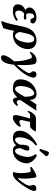

<svg xmlns="http://www.w3.org/2000/svg" viewBox="1346 -2070 962 3694"><g transform="rotate(90 1827.0 -223.0)"><path d="M184 -98C184 -134 197 -166 213 -184C227 -198 243 -206 262 -206C276 -206 298 -200 306 -200C341 -200 358 -212 358 -231C358 -243 344 -250 318 -250C301 -250 285 -245 271 -245C250 -245 235 -267 235 -303C235 -356 252 -400 302 -400C318 -400 328 -381 334 -361C339 -343 352 -326 386 -326C405 -326 432 -340 432 -378C432 -401 394 -442 322 -442C273 -442 236 -434 206 -418C150 -388 124 -357 124 -308C124 -275 142 -246 176 -229C105 -203 64 -155 64 -84C64 -47 78 -17 112 -2C134 7 171 10 203 10C282 10 342 -24 380 -55C378 -69 372 -81 362 -87C310 -53 273 -35 241 -35C206 -35 184 -59 184 -98Z M521 194C533 167 544 124 554 77C560 48 566 17 572 -11C589 0 616 10 645 10C775 10 886 -68 919 -222C947 -353 879 -444 760 -444C712 -444 651 -432 601 -391C567 -363 520 -319 492 -186L454 -7C427 118 406 177 389 208L399 238ZM789 -200C767 -97 725 -32 667 -32C634 -32 602 -82 595 -119L619 -232C649 -374 693 -402 729 -402C790 -402 816 -329 789 -200Z M1472 -366C1481 -409 1456 -444 1416 -444C1384 -444 1360 -431 1353 -399C1348 -376 1360 -345 1374 -337C1380 -334 1389 -317 1385 -296C1374 -245 1289 -132 1228 -65C1235 -171 1234 -295 1220 -372C1212 -417 1202 -444 1131 -444C1060 -444 1002 -381 976 -330C983 -320 992 -315 1004 -315C1028 -354 1071 -355 1079 -355C1094 -355 1105 -336 1110 -321C1138 -233 1161 -156 1159 -12L1150 -1C1086 72 1054 130 1045 174C1038 205 1044 238 1095 238C1165 238 1201 131 1208 96C1214 69 1224 14 1225 -10C1357 -132 1451 -265 1472 -366Z M1782 -444C1697 -444 1551 -374 1514 -202C1499 -131 1506 -70 1544 -32C1572 -4 1620 10 1678 10C1736 10 1782 0 1854 -75C1859 -28 1872 8 1909 8C1950 8 1988 -28 2019 -70C2015 -82 2008 -88 2000 -90C1979 -68 1954 -64 1938 -64C1928 -64 1904 -84 1903 -131L2110 -443C2083 -440 2052 -438 2039 -438C2028 -438 2017 -439 1989 -444L1902 -312C1898 -395 1876 -444 1782 -444ZM1842 -217 1813 -168C1767 -89 1731 -32 1694 -32C1626 -32 1628 -146 1645 -226C1655 -272 1668 -311 1688 -340C1716 -381 1752 -402 1773 -402C1815 -402 1839 -344 1841 -251Z M2261 -321C2230 -212 2212 -150 2200 -92C2184 -16 2193 10 2251 10C2293 10 2377 -42 2413 -110C2417 -127 2414 -145 2405 -146C2363 -117 2329 -115 2317 -115C2296 -115 2284 -136 2293 -178C2300 -210 2316 -285 2326 -321H2411C2448 -321 2488 -384 2507 -422L2499 -434H2259C2175 -434 2130 -334 2112 -281C2114 -275 2122 -273 2131 -273C2159 -317 2173 -321 2217 -321Z M3118 -207C3149 -351 3011 -434 2973 -453C2962 -446 2952 -438 2946 -423C3014 -341 3001 -251 2991 -204C2971 -110 2936 -32 2883 -32C2848 -32 2833 -73 2829 -134C2858 -188 2871 -230 2876 -253C2883 -286 2873 -308 2836 -308C2800 -308 2780 -279 2773 -247C2769 -229 2761 -181 2766 -133C2734 -65 2704 -32 2670 -32C2636 -32 2605 -75 2631 -196C2660 -332 2743 -407 2774 -423C2777 -440 2772 -449 2762 -456C2627 -390 2523 -277 2502 -179C2471 -33 2547 10 2637 10C2693 10 2739 -10 2775 -53C2794 -5 2833 10 2877 10C2999 10 3091 -79 3118 -207ZM2925 -684C2914 -684 2901 -678 2897 -667L2847 -524C2846 -521 2846 -516 2846 -515C2846 -508 2864 -501 2872 -501C2876 -501 2880 -505 2883 -509L2981 -621C2985 -626 2986 -631 2986 -636C2986 -656 2945 -684 2925 -684Z M3298 -282C3307 -243 3309 -198 3311 -154C3312 -101 3305 -50 3290 0C3294 4 3303 10 3321 10C3339 10 3346 10 3351 8C3385 -4 3420 -25 3447 -55C3490 -102 3546 -177 3589 -248C3623 -303 3654 -358 3654 -399C3654 -423 3640 -442 3617 -442C3563 -442 3537 -417 3537 -382C3537 -356 3552 -346 3552 -315C3552 -307 3551 -297 3549 -286C3542 -253 3502 -188 3429 -100C3413 -80 3404 -90 3406 -99C3415 -136 3418 -194 3417 -233C3416 -293 3408 -352 3399 -407C3395 -432 3386 -442 3369 -442C3327 -442 3223 -374 3193 -349C3194 -339 3198 -324 3203 -320C3229 -328 3247 -333 3261 -333C3285 -333 3289 -328 3298 -282Z"/></g></svg>

Font: Libertinus Serif
Style: Bold Italic
Weight: 700
Italic angle: -12°
Designer: Philipp H. Poll, Khaled Hosny
Foundry: Caleb Maclennan
Version: Version 7.050;RELEASE